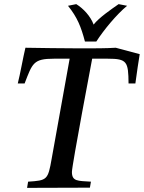

<svg xmlns="http://www.w3.org/2000/svg" viewBox="-20 -908 696 929"><path d="M66 -504H99C137 -602 141 -624 241 -624H317L230 -140C212 -37 208 -35 116 -29L111 1L415 0L420 -29C356 -33 328 -30 328 -76C328 -108 426 -624 426 -624H501C595 -624 601 -610 602 -504H635C639 -536 654 -637 656 -646L540 -677C493 -674 437 -674 369 -674C283 -674 173 -676 103 -677C92 -632 78 -551 66 -504ZM309 -880C354 -824 372 -779 391 -707H446C482 -763 544 -838 595 -880L554 -888C521 -865 458 -822 433 -789C418 -830 383 -867 349 -888Z"/></svg>

Font: KpRoman
Style: SemiboldItalic
Weight: 600
Italic angle: -11°
Version: Version 0.66